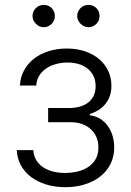

<svg xmlns="http://www.w3.org/2000/svg" viewBox="-20 -750 531 781"><path d="M48.3 -139.2H115.4Q116.8 -117.5 126.6 -100.3Q136.4 -83.1 153.2 -71.2Q170.1 -59.3 193.4 -52.9Q216.6 -46.5 244.7 -46.5Q269.5 -46.5 293.9 -52Q318.2 -57.5 337.4 -69.8Q356.5 -82 368.4 -101.7Q380.3 -121.4 380.3 -150.2Q380.3 -174.4 371.8 -193.2Q363.3 -212 348.5 -225.1Q333.8 -238.3 313.9 -245.4Q294 -252.5 271 -252.8H175.8V-310.7H269.9Q318.5 -313.6 343.8 -337.2Q369 -360.8 369 -399.1Q369 -424.4 359.6 -442.5Q350.1 -460.6 334.3 -472.5Q318.5 -484.4 297.8 -490.1Q277 -495.7 254.3 -495.7Q232.6 -495.7 210.6 -490.2Q188.6 -484.7 170.6 -473.4Q152.7 -462 140.8 -444.2Q128.9 -426.5 127.5 -402H61.1Q62.5 -435 77.2 -462.7Q92 -490.4 117.2 -510.5Q142.4 -530.5 176.7 -541.5Q210.9 -552.6 251.4 -552.6Q293 -552.6 326.5 -541Q360.1 -529.5 383.9 -509.1Q407.7 -488.6 420.5 -460.9Q433.2 -433.2 433.2 -400.9Q433.2 -378.2 426.7 -359.7Q420.1 -341.3 408.4 -326.9Q396.7 -312.5 380.7 -302.4Q364.7 -292.3 345.5 -286.2V-280.9Q370 -278.1 388.7 -266Q407.3 -253.9 419.7 -235.8Q432.2 -217.7 438.4 -195.5Q444.6 -173.3 444.6 -150.2Q444.6 -114 430 -84.2Q415.5 -54.3 389.2 -33.2Q362.9 -12.1 326.3 -0.4Q289.8 11.4 245.7 11.4Q203.5 11.4 167.8 0.4Q132.1 -10.7 106 -30.4Q79.9 -50.1 64.8 -77.9Q49.7 -105.8 48.3 -139.2ZM294 -684.7Q294 -694.2 297.8 -702.6Q301.5 -710.9 307.7 -717.2Q313.9 -723.4 322.3 -726.7Q330.6 -730.1 339.5 -730.1Q349.1 -730.1 357.4 -726.7Q365.8 -723.4 372 -717.2Q378.2 -710.9 381.6 -702.6Q384.9 -694.2 384.9 -684.7Q384.9 -675.8 381.6 -667.4Q378.2 -659.1 372 -652.9Q365.8 -646.7 357.4 -642.9Q349.1 -639.2 339.5 -639.2Q330.6 -639.2 322.4 -642.9Q314.3 -646.7 307.9 -653.1Q301.5 -659.4 297.8 -667.6Q294 -675.8 294 -684.7ZM157.7 -730.1Q167.3 -730.1 175.6 -726.7Q183.9 -723.4 190.2 -717.2Q196.4 -710.9 199.8 -702.6Q203.1 -694.2 203.1 -684.7Q203.1 -675.8 199.8 -667.4Q196.4 -659.1 190.2 -652.9Q183.9 -646.7 175.6 -642.9Q167.3 -639.2 157.7 -639.2Q148.8 -639.2 140.6 -642.9Q132.5 -646.7 126.1 -653.1Q119.7 -659.4 115.9 -667.6Q112.2 -675.8 112.2 -684.7Q112.2 -694.2 115.9 -702.6Q119.7 -710.9 125.9 -717.2Q132.1 -723.4 140.4 -726.7Q148.8 -730.1 157.7 -730.1Z"/></svg>

Font: Inter P Light
Style: Regular
Weight: 300
Designer: Rasmus Andersson
Foundry: rsms
Version: Version 3.018;git-588b23468